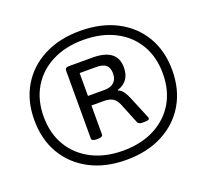

<svg xmlns="http://www.w3.org/2000/svg" viewBox="-123 -852 1060 1001"><g transform="rotate(-20 406.5 -351.5)"><path d="M416 6Q301 6 215 -39Q129 -84 81.5 -164.5Q34 -245 34 -353Q34 -460 81.5 -540Q129 -620 215 -664.5Q301 -709 416 -709Q532 -709 618 -664.5Q704 -620 751.5 -540Q799 -460 799 -353Q799 -245 751.5 -164.5Q704 -84 618 -39Q532 6 416 6ZM416 -45Q516 -45 590.5 -83.5Q665 -122 706 -191Q747 -260 747 -353Q747 -445 706 -514Q665 -583 590.5 -621Q516 -659 416 -659Q317 -659 242.5 -621Q168 -583 127 -514Q86 -445 86 -353Q86 -260 127 -191Q168 -122 242.5 -83.5Q317 -45 416 -45ZM305 -148Q278 -148 278 -163V-537Q278 -556 298 -556H431Q567 -556 567 -452Q567 -412 548.5 -387Q530 -362 497 -352V-349Q514 -343 525.5 -326.5Q537 -310 547 -285L596 -167Q598 -162 598 -157Q598 -148 571 -148H560Q538 -148 533 -161L488 -272Q476 -301 458 -312Q440 -323 407 -323H340V-163Q340 -148 313 -148ZM340 -376H433Q466 -376 484.5 -393Q503 -410 503 -441Q503 -474 486 -488.5Q469 -503 432 -503H340Z"/></g></svg>

Font: Asap Semi Expanded Semi Expanded Medium
Style: Italic
Weight: 500
Width: 6
Italic angle: -6°
Designer: Pablo Cosgaya
Foundry: Omnibus-Type
Version: Version 3.001; ttfautohint (v1.8.4.7-5d5b)